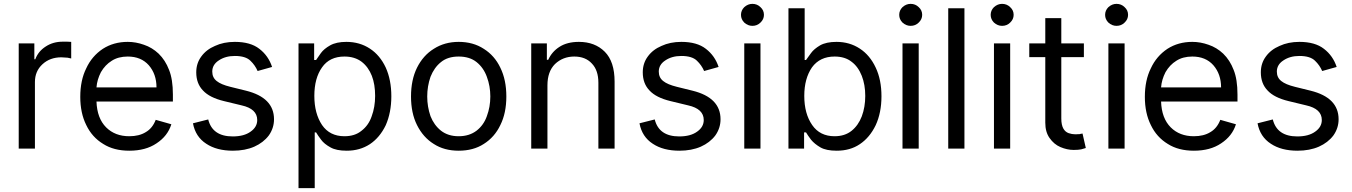

<svg xmlns="http://www.w3.org/2000/svg" viewBox="-20 -770 7007 995"><path d="M158 -545V-463H163Q178 -504 217 -529Q255 -554 305 -554H328Q338 -553 349 -553V-467Q348 -467 330 -471Q310 -473 298 -473Q239 -473 200 -437Q161 -401 161 -345V0H77V-545Z M515 -24Q457 -59 427 -122Q396 -184 396 -268Q396 -354 427 -416Q456 -479 513 -517Q569 -553 642 -553Q684 -553 726 -538Q768 -524 802 -492Q837 -458 856 -408Q876 -359 876 -280V-244H480Q483 -157 530 -110Q576 -64 650 -64Q701 -64 735 -85Q770 -105 787 -149L868 -126Q849 -65 791 -27Q735 11 650 11Q570 11 515 -24ZM751 -432Q711 -477 642 -477Q593 -477 559 -455Q525 -434 503 -396Q483 -357 480 -317H791Q791 -386 751 -432Z M1278 -455Q1253 -480 1197 -480Q1148 -480 1114 -457Q1080 -435 1080 -399Q1080 -368 1103 -350Q1125 -332 1174 -320L1255 -300Q1400 -264 1400 -152Q1400 -106 1373 -68Q1345 -31 1298 -10Q1250 11 1187 11Q1103 11 1049 -25Q993 -61 980 -131L1059 -151Q1081 -63 1186 -63Q1245 -63 1279 -88Q1313 -112 1313 -148Q1313 -206 1232 -224L1141 -246Q1066 -264 1032 -301Q997 -337 997 -395Q997 -442 1023 -477Q1049 -513 1094 -532Q1139 -553 1197 -553Q1278 -553 1324 -517Q1371 -481 1390 -423L1315 -402Q1302 -432 1278 -455Z M1608 -545V-459H1618L1643 -495Q1659 -517 1691 -535Q1723 -553 1775 -553Q1844 -553 1897 -518Q1949 -484 1979 -420Q2008 -356 2008 -271Q2008 -187 1979 -121Q1948 -57 1897 -23Q1845 11 1777 11Q1723 11 1693 -6Q1660 -24 1644 -46Q1626 -70 1618 -84H1611V205H1527V-545ZM1649 -122Q1689 -64 1765 -64Q1819 -64 1853 -92Q1890 -120 1906 -167Q1924 -215 1924 -273Q1924 -333 1907 -377Q1889 -423 1854 -450Q1818 -477 1765 -477Q1688 -477 1649 -421Q1609 -365 1609 -273Q1609 -182 1649 -122Z M2228 -24Q2173 -58 2141 -122Q2110 -184 2110 -270Q2110 -356 2141 -419Q2173 -483 2228 -517Q2284 -553 2357 -553Q2432 -553 2487 -517Q2543 -482 2573 -419Q2604 -356 2604 -270Q2604 -184 2573 -122Q2543 -59 2487 -24Q2433 11 2357 11Q2282 11 2228 -24ZM2450 -93Q2487 -122 2503 -168Q2521 -216 2521 -270Q2521 -324 2503 -372Q2486 -419 2450 -448Q2414 -477 2357 -477Q2300 -477 2265 -448Q2230 -420 2211 -372Q2194 -323 2194 -270Q2194 -217 2211 -168Q2229 -122 2265 -93Q2302 -64 2357 -64Q2412 -64 2450 -93Z M2733 0V-545H2814V-460H2821Q2840 -502 2879 -527Q2919 -553 2980 -553Q3063 -553 3114 -502Q3165 -451 3165 -347V0H3081V-341Q3081 -406 3047 -441Q3014 -477 2956 -477Q2897 -477 2856 -438Q2817 -399 2817 -328V0Z M3592 -455Q3567 -480 3511 -480Q3462 -480 3428 -457Q3394 -435 3394 -399Q3394 -368 3417 -350Q3439 -332 3488 -320L3569 -300Q3714 -264 3714 -152Q3714 -106 3687 -68Q3659 -31 3612 -10Q3564 11 3501 11Q3417 11 3363 -25Q3307 -61 3294 -131L3373 -151Q3395 -63 3500 -63Q3559 -63 3593 -88Q3627 -112 3627 -148Q3627 -206 3546 -224L3455 -246Q3380 -264 3346 -301Q3311 -337 3311 -395Q3311 -442 3337 -477Q3363 -513 3408 -532Q3453 -553 3511 -553Q3592 -553 3638 -517Q3685 -481 3704 -423L3629 -402Q3616 -432 3592 -455Z M3921 -545V0H3837V-545ZM3837 -653Q3820 -670 3820 -693Q3820 -716 3837 -733Q3856 -750 3879 -750Q3904 -750 3921 -733Q3939 -717 3939 -693Q3939 -670 3921 -653Q3904 -636 3879 -636Q3856 -636 3837 -653Z M4150 -727V-459H4157L4183 -495Q4198 -516 4230 -535Q4262 -553 4315 -553Q4383 -553 4436 -518Q4488 -484 4518 -420Q4548 -357 4548 -271Q4548 -186 4518 -121Q4487 -57 4436 -23Q4386 11 4316 11Q4262 11 4232 -6Q4201 -24 4183 -46Q4165 -70 4157 -84H4147V0H4066V-727ZM4189 -122Q4229 -64 4305 -64Q4358 -64 4393 -92Q4428 -120 4446 -167Q4464 -215 4464 -273Q4464 -331 4446 -377Q4427 -425 4393 -450Q4359 -477 4305 -477Q4229 -477 4188 -421Q4148 -363 4148 -273Q4148 -181 4189 -122Z M4741 -545V0H4657V-545ZM4657 -653Q4640 -670 4640 -693Q4640 -716 4657 -733Q4676 -750 4699 -750Q4724 -750 4741 -733Q4759 -717 4759 -693Q4759 -670 4741 -653Q4724 -636 4699 -636Q4676 -636 4657 -653Z M4894 0V-727H4978V0Z M5215 -545V0H5131V-545ZM5131 -653Q5114 -670 5114 -693Q5114 -716 5131 -733Q5150 -750 5173 -750Q5198 -750 5215 -733Q5233 -717 5233 -693Q5233 -670 5215 -653Q5198 -636 5173 -636Q5150 -636 5131 -653Z M5480 -474V-156Q5480 -122 5491 -103Q5501 -86 5518 -80Q5535 -74 5553 -74Q5570 -74 5576 -75Q5581 -77 5584.5 -77Q5588 -77 5590 -78L5607 -3L5583 4Q5568 7 5544 7Q5510 7 5475 -8Q5442 -22 5419 -55Q5397 -86 5397 -134V-474H5314V-545H5397V-676H5480V-545H5597V-474Z M5808 -545V0H5724V-545ZM5724 -653Q5707 -670 5707 -693Q5707 -716 5724 -733Q5743 -750 5766 -750Q5791 -750 5808 -733Q5826 -717 5826 -693Q5826 -670 5808 -653Q5791 -636 5766 -636Q5743 -636 5724 -653Z M6032 -24Q5974 -59 5944 -122Q5913 -184 5913 -268Q5913 -354 5944 -416Q5973 -479 6030 -517Q6086 -553 6159 -553Q6201 -553 6243 -538Q6285 -524 6319 -492Q6354 -458 6373 -408Q6393 -359 6393 -280V-244H5997Q6000 -157 6047 -110Q6093 -64 6167 -64Q6218 -64 6252 -85Q6287 -105 6304 -149L6385 -126Q6366 -65 6308 -27Q6252 11 6167 11Q6087 11 6032 -24ZM6268 -432Q6228 -477 6159 -477Q6110 -477 6076 -455Q6042 -434 6020 -396Q6000 -357 5997 -317H6308Q6308 -386 6268 -432Z M6795 -455Q6770 -480 6714 -480Q6665 -480 6631 -457Q6597 -435 6597 -399Q6597 -368 6620 -350Q6642 -332 6691 -320L6772 -300Q6917 -264 6917 -152Q6917 -106 6890 -68Q6862 -31 6815 -10Q6767 11 6704 11Q6620 11 6566 -25Q6510 -61 6497 -131L6576 -151Q6598 -63 6703 -63Q6762 -63 6796 -88Q6830 -112 6830 -148Q6830 -206 6749 -224L6658 -246Q6583 -264 6549 -301Q6514 -337 6514 -395Q6514 -442 6540 -477Q6566 -513 6611 -532Q6656 -553 6714 -553Q6795 -553 6841 -517Q6888 -481 6907 -423L6832 -402Q6819 -432 6795 -455Z"/></svg>

Font: Sinter
Style: Regular
Weight: 400
Foundry: Adobe & rsms
Version: Version 1.000